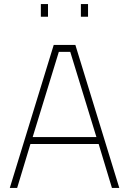

<svg xmlns="http://www.w3.org/2000/svg" viewBox="-20 -920 632 940"><path d="M28 0 243 -700H349L564 0H528L463 -215H129L64 0ZM268 -666 140 -249H452L324 -666ZM180 -838V-900H215V-838ZM376 -838V-900H411V-838Z"/></svg>

Font: Titillium Web[RUS by Daymarius]
Style: Regular
Weight: 200
Designer: Cyrillization by Daymarius
Foundry: Cyrillization by Daymarius
Version: Version 1.002 September 11, 2018